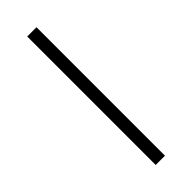

<svg xmlns="http://www.w3.org/2000/svg" viewBox="-313 -898 1025 1025"><g transform="rotate(-45 200.0 -385.0)"><path d="M235 -870V100H165V-870Z"/></g></svg>

Font: Gowun Batang
Style: Bold
Weight: 700
Designer: Yanghee Ryu
Foundry: Yanghee Ryu
Version: Version 2.000